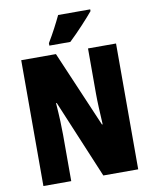

<svg xmlns="http://www.w3.org/2000/svg" viewBox="-99 -1000 853 1073"><g transform="rotate(-10 328.0 -463.5)"><path d="M488 -917V-927H306C285 -883 260 -834 228 -781V-767H347C397 -814 460 -883 488 -917ZM597 0V-714H438V-455C438 -412 441 -354 445 -282H441L256 -714H59V0H217V-263C217 -304 215 -365 209 -444H213L399 0Z"/></g></svg>

Font: Noto Sans Ethiopic ExtraCondensed Black
Style: Regular
Weight: 900
Width: 2
Designer: Monotype Design Team
Foundry: Monotype Imaging Inc.
Version: Version 2.102